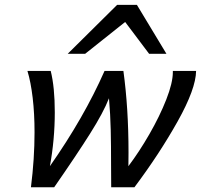

<svg xmlns="http://www.w3.org/2000/svg" viewBox="-20 -786 843 806"><path d="M519.5 -145.5Q519.5 -107.9 519 -88.4Q564 -147.9 607.2 -222.9Q650.4 -297.9 678 -368.2Q705.6 -438.5 705.6 -483.4V-488.3H803.2Q802.2 -413.1 725.8 -276.6Q649.4 -140.1 544.4 0H446.8Q446.3 -29.3 446.3 -88.9Q446.3 -177.7 444.8 -241Q443.4 -304.2 437.5 -373.5Q414.1 -313.5 357.4 -223.9Q300.8 -134.3 207.5 0H109.9Q125 -119.6 125 -230.5Q125 -309.1 117.2 -375.2Q109.4 -441.4 95.2 -488.3H192.9Q210 -419.9 210 -314.5Q210 -200.2 189.5 -88.4Q332.5 -292.5 418.9 -488.3H498Q519.5 -332 519.5 -145.5ZM264.2 -560.1 471.7 -765.6H554.7L678.7 -560.1H606L505.4 -693.8L337.4 -560.1Z"/></svg>

Font: Lesson One
Style: Italic
Weight: 400
Italic angle: -14°
Designer: But Ko, Victor Gaultney, Annie Olsen, Julie Remington, Don Collingsworth, Eric Hays, Becca Hirsbrunner
Version: Version 1.100